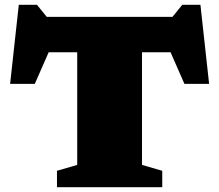

<svg xmlns="http://www.w3.org/2000/svg" viewBox="-20 -777 910 797"><path d="M653.5 -68V0H216.5V-68L300.5 -92.5V-560H182L124.5 -429H22L58 -757H133.5L174 -707H696L736.5 -757H812L848 -429H745.5L688 -560H569.5V-92.5Z"/></svg>

Font: Newsreader 6pt ExtraBold
Style: Regular
Weight: 800
Designer: Hugues Gentile
Foundry: Production Type
Version: Version 1.003; ttfautohint (v1.8.3)